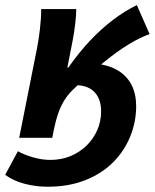

<svg xmlns="http://www.w3.org/2000/svg" viewBox="-63 -531 597 740"><path d="M11 0 79.7 -345.2Q85.7 -375 90.7 -416.7Q95.7 -458.4 95.7 -496.1H230.9Q230.9 -472.7 226.9 -439.2Q222.9 -405.6 216.9 -374L196.6 -270.8H200.6Q240.2 -327.6 283.4 -373.6Q326.7 -419.6 372.3 -454.2Q418 -488.8 464.4 -511.3L513.6 -399.6Q475.6 -386 432 -359.5Q388.5 -333 336 -290.2Q283.5 -247.4 218 -185.2Q191.3 -159.7 173.9 -124.6Q156.5 -89.5 144.4 -30.4L138.4 0ZM120.7 188.7Q75 188.7 31.5 177.3Q-12.1 165.8 -43 142.7L6 51.8Q30.6 65.9 64.9 75.6Q99.1 85.3 130.9 85.3Q173.5 85.3 209 70.5Q244.5 55.7 271.1 29.6Q297.6 3.4 312.2 -30.3Q326.7 -64.1 326.7 -101.1Q326.7 -150 300.8 -176.4Q274.9 -202.9 226.5 -202.9L276.5 -286.6Q364.7 -286.6 413.3 -243.5Q461.8 -200.4 461.8 -121.9Q461.8 -61.2 439 -5.1Q416.2 51.1 372.9 94.5Q329.6 137.9 265.9 163.3Q202.2 188.7 120.7 188.7Z"/></svg>

Font: Source Sans 3
Style: Italic
Weight: 200
Italic angle: -11°
Designer: Paul D. Hunt
Foundry: Adobe
Version: Version 3.046;hotconv 1.0.118;makeotfexe 2.5.65603